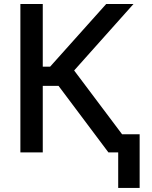

<svg xmlns="http://www.w3.org/2000/svg" viewBox="-20 -747 745 941"><path d="M511.4 0 267 -326H189.6V0H79.9V-727.3H189.6V-420.1H225.5L500.4 -727.3H634.2L343.4 -401.6L645.2 0ZM664.4 -88.8V174H559.3V-88.8Z"/></svg>

Font: Inter Zeller Medium
Style: Regular
Weight: 500
Designer: Rasmus Andersson; Joe Bland
Foundry: zeller
Version: Version 3.015;git-dec3a8cb1